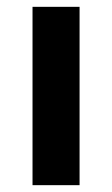

<svg xmlns="http://www.w3.org/2000/svg" viewBox="-20 -542 328 562"><path d="M75.2 0V-522H212.9V0Z"/></svg>

Font: Standard
Style: Bold
Weight: 400
Designer: Bryce Wilner
Version: Version 2.000;PS 2.0;hotconv 16.6.51;makeotf.lib2.5.65220 DE